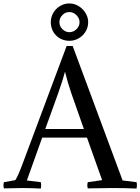

<svg xmlns="http://www.w3.org/2000/svg" viewBox="-34 -1092 815 1115"><path d="M122 -44 203 -34Q207 -19 203 3Q140 0 97 0Q73 0 -11 2Q-17 -16 -11 -34L55 -46Q71 -70 95 -135L353 -825H388L678 -44L759 -34Q763 -19 759 3Q696 0 618 0Q560 0 476 2Q470 -16 476 -34L559 -46L471 -293H211ZM344 -674H343Q331 -627 304 -551L229 -343H453L380 -551Q359 -612 344 -674ZM292 -886Q276 -902 268.5 -922Q261 -942 261 -963Q261 -985 269.5 -1005Q278 -1025 293 -1040Q308 -1055 327.5 -1063.5Q347 -1072 369 -1072Q391 -1072 410.5 -1063Q430 -1054 445 -1039Q460 -1024 469 -1004.5Q478 -985 478 -963Q478 -941 469.5 -921.5Q461 -902 446 -887Q431 -872 411 -863.5Q391 -855 369 -855Q348 -855 328 -862.5Q308 -870 292 -886ZM328 -1004Q311 -987 311 -963Q311 -940 328.5 -922.5Q346 -905 369 -905Q392 -905 410 -922.5Q428 -940 428 -963Q428 -986 410 -1004Q392 -1022 369 -1022Q344 -1022 328 -1004Z"/></svg>

Font: Adamina
Style: Regular
Weight: 400
Designer: Cyreal (www.cyreal.org)
Foundry: Cyreal
Version: Version 1.011